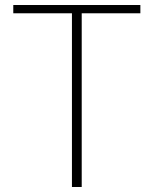

<svg xmlns="http://www.w3.org/2000/svg" viewBox="-20 -746 613 766"><path d="M267 0V-693H33V-726H540V-693H306V0Z"/></svg>

Font: Noto Sans SC Thin Thin
Style: Regular
Weight: 250
Version: Version 2.004-H2;hotconv 1.0.118;makeotfexe 2.5.65603